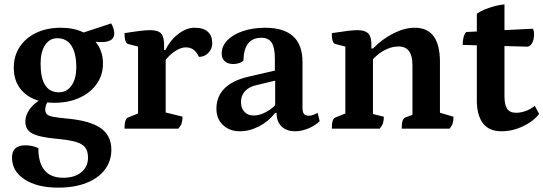

<svg xmlns="http://www.w3.org/2000/svg" viewBox="-20 -589 2488 879"><path d="M246.4 270Q150.2 270 92.6 232.4Q35 194.8 35 132.7Q35 76.2 95.8 76.2Q110.9 76.2 126.3 79.4Q141.7 82.5 155.6 89.4Q155.6 157 184.2 190.9Q212.7 224.8 269.5 224.8Q321.5 224.8 352.2 199.7Q382.9 174.5 382.9 132.7Q382.9 103.8 370.3 86.6Q357.8 69.4 326.4 60.4Q294.9 51.3 238.5 46.3Q158.6 38.9 127.4 21.8Q96.1 4.8 96.1 -31.4Q96.1 -65.4 121.3 -96.1Q146.4 -126.8 189.7 -144.6L207.8 -134Q197.5 -123.5 192.3 -111.8Q187.1 -100.2 187.1 -87.8Q187.1 -74.1 194.2 -66.4Q201.2 -58.8 222.7 -54.5Q244.2 -50.2 286.7 -46.2Q391.2 -36.9 440.5 -2.7Q489.8 31.4 489.8 96.1Q489.8 148.4 460 187.7Q430.1 227.1 375.5 248.5Q320.8 270 246.4 270ZM228.8 -118.4Q143.4 -118.4 93.2 -161.5Q43.1 -204.6 43.1 -279Q43.1 -333.4 70.3 -374.5Q97.5 -415.6 146 -438.8Q194.5 -462 258.2 -462Q317.1 -462 360.2 -441.5Q403.3 -420.9 427.3 -384.1Q451.4 -347.3 451.4 -297.8Q451.4 -245.5 423 -205.1Q394.6 -164.7 344.6 -141.6Q294.7 -118.4 228.8 -118.4ZM249.1 -166.4Q285.7 -166.4 307.5 -197.3Q329.3 -228.3 329.3 -281.6Q329.3 -344.9 307.1 -379.5Q284.9 -414 242.4 -414Q207.3 -414 186.6 -382.9Q165.8 -351.7 165.8 -297.3Q165.8 -232.4 186.7 -199.4Q207.6 -166.4 249.1 -166.4ZM445.2 -396.4Q431.2 -396.4 411.1 -397.9Q391 -399.3 372.4 -402.3Q353.8 -405.2 342.5 -408.8L332.8 -430.4L489 -481.8Q495.4 -471.7 499.2 -458.8Q503.1 -445.8 503.1 -436.2Q503.1 -396.4 445.2 -396.4Z M550 0Q550 -44.4 566 -50.9L623 -73.9L612 -56.9V-388.3L623.5 -372.8L565.4 -387.9Q558.4 -389.9 554.2 -402.7Q550 -415.4 550 -437.3Q599.4 -445.1 625.1 -448Q650.9 -451 667.9 -451Q702.7 -451 717 -436.1Q731.2 -421.3 731.2 -383.5V-349.6L721.6 -359.7H736.6Q760.4 -406.3 797 -434.1Q833.6 -462 870 -462Q912.1 -462 931.9 -443.2Q951.7 -424.5 951.7 -391.4Q951.7 -365.6 934.1 -347.1Q916.6 -328.6 890.9 -328.6Q878.7 -353.3 864.2 -362.7Q849.6 -372.2 830.7 -372.2Q806.8 -372.2 778.9 -353Q751.1 -333.9 731 -304.7L738.5 -329.1V-55.7L723.6 -77.7L815.5 -55.1Q815.5 -37 811.6 -24.9Q807.6 -12.9 796.6 0Z M1077.5 12Q1031.4 12 1001.1 -16.4Q970.8 -44.8 970.8 -90.8Q970.8 -147.4 1008.2 -184.5Q1045.6 -221.6 1118.6 -238.2L1250.9 -268.6L1238.4 -253.5V-319.5Q1238.4 -371.2 1223.8 -393.7Q1209.2 -416.1 1176.1 -416.1Q1136.9 -416.1 1116.1 -390.2Q1095.4 -364.3 1094.5 -311.8Q1088.2 -304.6 1075.3 -300.2Q1062.5 -295.9 1048.1 -295.9Q1023 -295.9 1008.9 -308.8Q994.9 -321.7 994.9 -343.7Q994.9 -378 1020.8 -404.6Q1046.7 -431.2 1092.2 -446.6Q1137.7 -462 1194 -462Q1278.8 -462 1321.8 -423Q1364.9 -383.9 1364.9 -305.2V-94.1Q1364.9 -76.2 1371.6 -67.6Q1378.4 -59.1 1393.7 -59.1Q1403.8 -59.1 1415.2 -63.5Q1426.7 -67.9 1433.9 -72.7L1443.6 -34.4Q1422.7 -13.6 1391.4 -0.8Q1360.1 12 1332.1 12Q1291.6 12 1268.8 -10.3Q1246.1 -32.6 1246.1 -72.4H1239.8Q1209.6 -33.1 1165.9 -10.5Q1122.2 12 1077.5 12ZM1140.8 -60.2Q1169.1 -60.2 1199.6 -76.9Q1230.2 -93.5 1250.4 -120.1L1239.8 -94.6V-226.1L1255.5 -223.6L1154.2 -199.3Q1119.7 -191.6 1101.5 -171.4Q1083.3 -151.2 1083.3 -121.8Q1083.3 -94 1098.9 -77.1Q1114.5 -60.2 1140.8 -60.2Z M1499 0Q1499 -45.5 1515 -50.9L1572 -73.9L1561 -56.9V-388.3L1572.5 -372.8L1514.4 -387.9Q1499 -391.8 1499 -437.3Q1546.5 -444.6 1572.9 -447.8Q1599.4 -451 1616.9 -451Q1650.6 -451 1665.4 -436.2Q1680.2 -421.4 1680.2 -388.3V-364.4L1675.1 -367H1687.5Q1731.1 -411.2 1781.9 -436.6Q1832.7 -462 1879 -462Q1994.1 -462 1994.1 -305.5V-61.9L1982.6 -76.3L2056.1 -54.6Q2056.1 -36.4 2052.4 -24.6Q2048.8 -12.9 2038.3 0H1819Q1819 -45.5 1835 -50.9L1878.2 -67.2L1868.2 -50.2V-291.3Q1868.2 -376.2 1805.3 -376.2Q1778.9 -376.2 1754.6 -365.8Q1730.3 -355.4 1711.3 -340.2Q1692.4 -325 1681.7 -311L1687.5 -328.2V-55.7L1675.5 -70.1L1737.2 -54.6Q1737.2 -36.4 1733.2 -24.6Q1729.3 -12.9 1718.3 0Z M2276.5 12Q2218.1 12 2190.5 -25.2Q2163 -62.4 2163 -129.7V-526.2Q2176.9 -536.4 2198.1 -545.2Q2219.3 -553.9 2243.3 -560.5Q2267.4 -567.1 2289.5 -569V-148.5Q2289.5 -109.9 2301.6 -91.3Q2313.8 -72.7 2343.7 -72.7Q2362.7 -72.7 2384.9 -80.2Q2407.1 -87.7 2428.5 -104.3L2447.9 -67.6Q2434.8 -48.6 2408.1 -30.2Q2381.5 -11.7 2347.3 0.1Q2313.2 12 2276.5 12ZM2397 -375.3 2098.1 -383.4Q2098.1 -402.4 2102.5 -419.5Q2106.9 -436.6 2115.3 -442.5L2420.1 -457.6Q2422.5 -451.7 2423.7 -445.9Q2425 -440 2425 -433.6Q2425 -411.3 2417.8 -395.4Q2410.7 -379.5 2397 -375.3Z"/></svg>

Font: Petrona
Style: Regular
Weight: 400
Designer: Ringo R. Seeber
Foundry: Ringo R. Seeber
Version: Version 2.001; ttfautohint (v1.8.3)